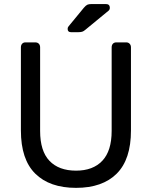

<svg xmlns="http://www.w3.org/2000/svg" viewBox="-20 -907 740 937"><path d="M82 -270V-675.8Q82 -687 88.1 -693.6Q94.2 -700.2 104 -700.2H151.9Q163.1 -700.2 169.4 -693.6Q175.8 -687 175.8 -675.8V-268.1Q175.8 -169.9 221.4 -122.1Q267.1 -74.2 351.1 -74.2Q434.1 -74.2 479.5 -122.6Q524.9 -170.9 524.9 -268.1V-675.8Q524.9 -687 531 -693.6Q537.1 -700.2 547.9 -700.2H596.2Q606 -700.2 612.5 -693.6Q619.1 -687 619.1 -675.8V-270Q619.1 -128.9 549.6 -59.6Q480 9.8 351.1 9.8Q222.2 9.8 152.1 -59.6Q82 -128.9 82 -270ZM310.1 -766.1Q310.1 -773.9 314.9 -778.8L389.2 -869.1Q398.9 -880.4 406 -883.8Q413.1 -887.2 426.3 -887.2H497.1Q516.1 -887.2 516.1 -868.2Q516.1 -861.3 511.2 -856L396 -761.2Q388.2 -754.4 381.1 -752.2Q374 -750 363.3 -750H326.2Q310.1 -750 310.1 -766.1Z"/></svg>

Font: Rubik AZ
Style: Regular
Weight: 400
Designer: Hubert and Fischer
Foundry: Hubert & Fischer
Version: Version 2.000